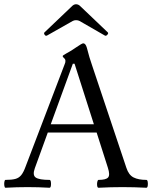

<svg xmlns="http://www.w3.org/2000/svg" viewBox="-21 -881 725 904"><path d="M5 3Q1 3 -0.5 -6Q-2 -15 -0.5 -24.5Q1 -34 5 -34Q34 -34 51 -38.5Q68 -43 79 -56.5Q90 -70 100 -98L284 -580Q286 -584 286.5 -587.5Q287 -591 287 -595Q287 -602 280.5 -607.5Q274 -613 274 -617Q274 -620 294 -631Q304 -636 315 -643Q326 -650 339 -659Q352 -668 360 -672.5Q368 -677 371 -677Q382 -677 388 -656Q394 -632 400 -612Q406 -592 412 -575L574 -91Q585 -57 608 -45.5Q631 -34 668 -34Q673 -34 674.5 -24.5Q676 -15 674.5 -6Q673 3 668 3Q611 0 556 0Q499 0 443 3Q438 3 436.5 -6Q435 -15 437 -24.5Q439 -34 443 -34Q478 -34 488 -45.5Q498 -57 487 -91L434 -257H204L143 -89Q131 -56 147.5 -45Q164 -34 212 -34Q217 -34 218.5 -24.5Q220 -15 218.5 -6Q217 3 212 3Q161 0 109 0Q58 0 5 3ZM218 -296H421L330 -581H322ZM201 -714Q194 -710 189 -717.5Q184 -725 189 -729L316 -850Q326 -861 337 -861Q349 -861 359 -850L486 -729Q491 -725 484.5 -717.5Q478 -710 472 -714L354 -782Q347 -786 337 -786Q328 -786 321 -782Z"/></svg>

Font: Junicode VF
Style: Regular
Weight: 400
Designer: Peter S. Baker
Version: Version 2.213